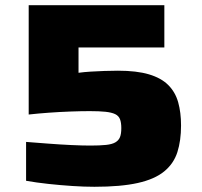

<svg xmlns="http://www.w3.org/2000/svg" viewBox="-20 -708 776 736"><path d="M342 8Q303 8 257.5 5Q212 2 165.5 -3Q119 -8 80 -15V-164Q119 -161 164.5 -157.5Q210 -154 252.5 -152Q295 -150 326 -150Q363 -150 386.5 -152.5Q410 -155 422.5 -162.5Q435 -170 440 -182.5Q445 -195 445 -217Q445 -238 440 -251Q435 -264 421.5 -270.5Q408 -277 384.5 -279.5Q361 -282 324 -282Q291 -282 250 -280.5Q209 -279 167.5 -276Q126 -273 90 -269V-688H610V-526H281V-429Q303 -432 328 -433.5Q353 -435 380 -436Q407 -437 432 -437Q504 -437 551 -423Q598 -409 625 -382Q652 -355 663 -316Q674 -277 674 -227Q674 -169 660 -125Q646 -81 609.5 -51Q573 -21 508 -6.5Q443 8 342 8Z"/></svg>

Font: Saira Expanded ExtraBold
Style: Regular
Weight: 800
Width: 7
Designer: Hector Gatti with collaboration of the Omnibus-Type team
Foundry: Omnibus-Type
Version: Version 1.101